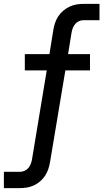

<svg xmlns="http://www.w3.org/2000/svg" viewBox="-55 -755 533 990"><path d="M-35 215V131H47Q59 131 71 126Q83 121 91 111.5Q99 102 103.5 90.5Q108 79 110 67L186 -392H73V-476H200L220 -601Q223 -619 229 -637Q235 -655 245.5 -671Q256 -687 271.5 -700Q287 -713 304 -721Q321 -729 339.5 -732Q358 -735 376 -735H458V-651H376Q364 -651 352.5 -646Q341 -641 333 -631.5Q325 -622 320.5 -610.5Q316 -599 314 -587L296 -476H409V-392H282L203 81Q200 99 194 117Q188 135 177.5 151Q167 167 152 180Q137 193 119.5 201Q102 209 83.5 212Q65 215 47 215Z"/></svg>

Font: Iosevka Etoile Medium
Style: Italic
Weight: 500
Italic angle: -9°
Designer: Belleve Invis
Foundry: Belleve Invis
Version: Version 22.1.2; ttfautohint (v1.8.4)